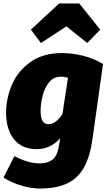

<svg xmlns="http://www.w3.org/2000/svg" viewBox="-23 -860 616 1107"><path d="M571 -491 510 -58Q496 43 461.5 105Q427 167 365.5 197Q304 227 207 227Q157 227 100 210Q43 193 -3 164L60 40Q139 82 206 82Q251 82 279.5 60.5Q308 39 317 -21L324 -63Q268 0 189 0Q103 0 57.5 -57.5Q12 -115 12 -211Q12 -290 44.5 -368.5Q77 -447 150 -500.5Q223 -554 335 -554Q394 -554 456 -538.5Q518 -523 571 -491ZM211 -218Q211 -144 257 -144Q298 -144 337 -202L369 -412Q346 -418 328 -418Q286 -418 260 -385.5Q234 -353 222.5 -307Q211 -261 211 -218ZM155 -689 318 -840H434L555 -689L480 -612L360 -708L213 -612Z"/></svg>

Font: FiraGO Heavy
Style: Italic
Weight: 900
Italic angle: -8°
Designer: bBox Type GmbH
Foundry: bBox Type GmbH
Version: Version 1.001